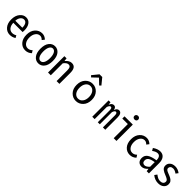

<svg xmlns="http://www.w3.org/2000/svg" viewBox="476 -2666 4518 4518"><g transform="rotate(45 2734.5 -407.0)"><path d="M281.2 11.7Q182.6 11.7 116.2 -64.9Q49.8 -141.6 49.8 -271.5Q49.8 -399.4 113.8 -477.5Q177.7 -555.7 265.6 -555.7Q354.5 -555.7 403.8 -487.8Q453.1 -419.9 453.1 -301.8Q453.1 -269.5 450.2 -250H140.6Q143.6 -163.1 184.6 -111.3Q225.6 -59.6 292 -59.6Q346.7 -59.6 399.4 -91.8L431.6 -33.2Q363.3 11.7 281.2 11.7ZM139.6 -317.4H373Q373 -398.4 345.2 -441.4Q317.4 -484.4 266.6 -484.4Q216.8 -484.4 180.7 -439.5Q144.5 -394.5 139.6 -317.4Z M794.9 12.7Q692.4 12.7 625 -64Q557.6 -140.6 557.6 -271.5Q557.6 -402.3 628.4 -479.5Q699.2 -556.6 800.8 -556.6Q882.8 -556.6 947.3 -494.1L900.4 -434.6Q854.5 -482.4 805.7 -482.4Q738.3 -482.4 695.3 -423.8Q652.3 -365.2 652.3 -271.5Q652.3 -177.7 694.3 -120.6Q736.3 -63.5 803.7 -63.5Q868.2 -63.5 918 -115.2L957 -53.7Q888.7 12.7 794.9 12.7Z M1022.5 -271.5Q1022.5 -409.2 1081.1 -482.4Q1139.6 -555.7 1228.5 -555.7Q1317.4 -555.7 1376 -482.4Q1434.6 -409.2 1434.6 -271.5Q1434.6 -134.8 1376 -61.5Q1317.4 11.7 1228.5 11.7Q1139.6 11.7 1081.1 -61.5Q1022.5 -134.8 1022.5 -271.5ZM1340.8 -271.5Q1340.8 -371.1 1310.1 -426.3Q1279.3 -481.4 1228.5 -481.4Q1177.7 -481.4 1147 -426.3Q1116.2 -371.1 1116.2 -271.5Q1116.2 -172.9 1147 -118.7Q1177.7 -64.5 1228.5 -64.5Q1279.3 -64.5 1310.1 -118.7Q1340.8 -172.9 1340.8 -271.5Z M1545.9 0V-543.9H1619.1L1627 -468.8H1630.9Q1706.1 -555.7 1785.2 -555.7Q1857.4 -555.7 1890.6 -507.3Q1923.8 -459 1923.8 -360.4V0H1831.1V-349.6Q1831.1 -417 1813.5 -447.3Q1795.9 -477.5 1752.9 -477.5Q1696.3 -477.5 1637.7 -397.5V0Z M2656.7 -64.5Q2583 12.7 2478.5 12.7Q2374 12.7 2300.3 -64.5Q2226.6 -141.6 2226.6 -271.5Q2226.6 -401.4 2300.3 -479Q2374 -556.6 2478.5 -556.6Q2583 -556.6 2656.7 -479Q2730.5 -401.4 2730.5 -271.5Q2730.5 -141.6 2656.7 -64.5ZM2365.2 -120.6Q2408.2 -63.5 2478.5 -63.5Q2548.8 -63.5 2592.8 -120.6Q2636.7 -177.7 2636.7 -271.5Q2636.7 -365.2 2592.8 -423.3Q2548.8 -481.4 2478.5 -481.4Q2408.2 -481.4 2365.2 -423.3Q2322.3 -365.2 2322.3 -271.5Q2322.3 -177.7 2365.2 -120.6ZM2305.7 -670.9 2432.6 -827.1H2523.4L2651.4 -670.9L2612.3 -634.8L2480.5 -760.7H2476.6L2344.7 -634.8Z M3017.6 0V-543.9H3081.1L3088.9 -476.6H3092.8Q3123 -555.7 3189.5 -555.7Q3251 -555.7 3265.6 -469.7Q3293.9 -555.7 3360.4 -555.7Q3403.3 -555.7 3427.2 -518.1Q3451.2 -480.5 3451.2 -410.2V0H3372.1V-396.5Q3372.1 -477.5 3329.1 -477.5Q3292 -477.5 3268.6 -403.3V0H3201.2V-396.5Q3201.2 -477.5 3160.2 -477.5Q3122.1 -477.5 3096.7 -403.3V0Z M3731.4 0V-469.7H3547.9V-543.9H3823.2V0ZM3703.1 -715.8Q3703.1 -743.2 3721.2 -760.3Q3739.3 -777.3 3767.6 -777.3Q3795.9 -777.3 3813.5 -760.3Q3831.1 -743.2 3831.1 -715.8Q3831.1 -688.5 3813.5 -672.4Q3795.9 -656.2 3767.6 -656.2Q3739.3 -656.2 3721.2 -672.9Q3703.1 -689.5 3703.1 -715.8Z M4273.4 12.7Q4170.9 12.7 4103.5 -64Q4036.1 -140.6 4036.1 -271.5Q4036.1 -402.3 4106.9 -479.5Q4177.7 -556.6 4279.3 -556.6Q4361.3 -556.6 4425.8 -494.1L4378.9 -434.6Q4333 -482.4 4284.2 -482.4Q4216.8 -482.4 4173.8 -423.8Q4130.9 -365.2 4130.9 -271.5Q4130.9 -177.7 4172.9 -120.6Q4214.8 -63.5 4282.2 -63.5Q4346.7 -63.5 4396.5 -115.2L4435.5 -53.7Q4367.2 12.7 4273.4 12.7Z M4667 12.7Q4602.5 12.7 4564 -26.4Q4525.4 -65.4 4525.4 -136.7Q4525.4 -225.6 4595.7 -273.9Q4666 -322.3 4812.5 -343.8Q4812.5 -404.3 4789.1 -443.4Q4765.6 -482.4 4714.8 -482.4Q4658.2 -482.4 4582 -426.8L4545.9 -489.3Q4640.6 -556.6 4730.5 -556.6Q4813.5 -556.6 4858.4 -499Q4903.3 -441.4 4903.3 -341.8V0H4829.1L4820.3 -67.4H4817.4Q4747.1 12.7 4667 12.7ZM4693.4 -60.5Q4749 -60.5 4812.5 -129.9V-284.2Q4703.1 -266.6 4659.2 -234.4Q4615.2 -202.1 4615.2 -146.5Q4615.2 -102.5 4636.7 -81.5Q4658.2 -60.5 4693.4 -60.5Z M5217.8 12.7Q5109.4 12.7 5018.6 -61.5L5063.5 -122.1Q5106.4 -88.9 5140.6 -72.8Q5174.8 -56.6 5220.7 -56.6Q5270.5 -56.6 5297.4 -81.1Q5324.2 -105.5 5324.2 -141.6Q5324.2 -162.1 5315.4 -177.7Q5306.6 -193.4 5285.2 -206.5Q5263.7 -219.7 5249 -226.6Q5234.4 -233.4 5203.1 -246.1Q5167 -260.7 5146.5 -271Q5126 -281.2 5098.6 -300.3Q5071.3 -319.3 5058.1 -345.2Q5044.9 -371.1 5044.9 -404.3Q5044.9 -470.7 5094.2 -513.7Q5143.6 -556.6 5228.5 -556.6Q5315.4 -556.6 5392.6 -497.1L5348.6 -438.5Q5284.2 -486.3 5229.5 -486.3Q5181.6 -486.3 5157.2 -463.9Q5132.8 -441.4 5132.8 -408.2Q5132.8 -399.4 5134.8 -392.1Q5136.7 -384.8 5141.1 -377.9Q5145.5 -371.1 5149.4 -366.2Q5153.3 -361.3 5162.1 -355.5Q5170.9 -349.6 5176.3 -346.2Q5181.6 -342.8 5193.4 -337.9Q5205.1 -333 5210.4 -330.6Q5215.8 -328.1 5230 -322.3Q5244.1 -316.4 5250 -314.5Q5277.3 -303.7 5289.1 -298.3Q5300.8 -293 5324.7 -281.2Q5348.6 -269.5 5360.4 -258.3Q5372.1 -247.1 5386.7 -231Q5401.4 -214.8 5407.2 -193.8Q5413.1 -172.9 5413.1 -148.4Q5413.1 -79.1 5360.8 -33.2Q5308.6 12.7 5217.8 12.7Z"/></g></svg>

Font: Gen Shin Gothic Monospace Regular
Style: Regular
Weight: 400
Designer: [Source Han Sans]
Ryoko NISHIZUKA  (kana & ideographs); Paul D. Hunt (Latin, Greek & Cyrillic); Wenlong ZHANG  (bopomofo
Version: Version 1.002.20150607